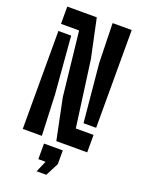

<svg xmlns="http://www.w3.org/2000/svg" viewBox="-184 -882 876 1180"><g transform="rotate(20 254.0 -292.0)"><path d="M262.5 0 207.5 -268 161.5 -687H43V-800H236L290 -545.5L348.5 -114H464.5V0ZM43 0V-640.5H126.5L157 -267L168 0ZM382 -160.5 346 -541.5 339.5 -800H464.5V-160.5ZM212 215.5 244 142H196.5V40H319.5V130L275.5 215.5Z"/></g></svg>

Font: Big Shoulders Stencil Display Thin ExtraBold
Style: Regular
Weight: 800
Version: Version 2.001